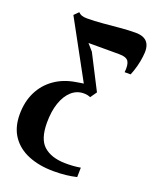

<svg xmlns="http://www.w3.org/2000/svg" viewBox="-185 -630 776 961"><g transform="rotate(20 203.5 -150.0)"><path d="M219 245.5Q143 245.5 85 222Q27 198.5 -5.2 151.8Q-37.5 105 -37.5 35.5Q-37.5 -31.5 -11.8 -83.8Q14 -136 61.5 -169.2Q109 -202.5 174 -212.5Q187 -215 195.5 -216.2Q204 -217.5 211.5 -218.5L45 -523.5L68 -546.5Q76 -538 86.8 -534.2Q97.5 -530.5 115.5 -530.5Q153.5 -530.5 198 -534.5Q242.5 -538.5 287 -542.5Q331.5 -546.5 368.5 -546.5Q414 -546.5 432.5 -521.8Q451 -497 443.5 -446.5Q440.5 -420 433.2 -393Q426 -366 416 -342H384Q388.5 -381.5 377.5 -399.5Q366.5 -417.5 327 -417.5Q301 -417.5 272.8 -417.5Q244.5 -417.5 216.8 -417.5Q189 -417.5 164 -417.5L195 -382L288.5 -199.5L264.5 -165.5Q256 -169 248 -170.8Q240 -172.5 228.5 -172.5Q192 -172.5 164 -147.5Q136 -122.5 120.5 -77.5Q105 -32.5 105 28Q105 115 144.5 150.5Q184 186 256.5 188Q279.5 188.5 301 187Q322.5 185.5 341.5 182L340.5 232.5Q313 239 284.2 242.2Q255.5 245.5 219 245.5Z"/></g></svg>

Font: Merriweather 72pt ExtraBold
Style: Italic
Weight: 800
Italic angle: -7.8°
Version: Version 2.101